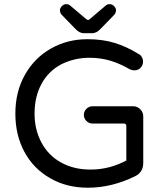

<svg xmlns="http://www.w3.org/2000/svg" viewBox="-20 -878 779 909"><path d="M337.9 -740.2 271.5 -808.6Q263.7 -818.4 263.7 -829.1Q263.7 -839.8 272.9 -849.1Q282.2 -858.4 293.9 -858.4Q304.7 -858.4 312.5 -851.6L388.7 -787.1Q394.5 -783.2 396.5 -783.2Q400.4 -783.2 404.3 -787.1L480.5 -851.6Q488.3 -858.4 499 -858.4Q510.7 -858.4 520 -849.1Q529.3 -839.8 529.3 -829.1Q529.3 -818.4 521.5 -808.6L455.1 -740.2Q436.5 -720.7 415 -720.7H377.9Q356.4 -720.7 337.9 -740.2ZM217.8 -34.2Q138.7 -79.1 95.7 -158.7Q52.7 -238.3 52.7 -339.8Q52.7 -443.4 97.7 -523.4Q142.6 -603.5 220.7 -647.9Q298.8 -692.4 393.6 -692.4Q465.8 -692.4 522.9 -674.8Q580.1 -657.2 636.7 -622.1Q645.5 -618.2 651.4 -607.9Q657.2 -597.7 657.2 -585.9Q657.2 -569.3 645.5 -557.1Q633.8 -544.9 615.2 -544.9Q606.4 -544.9 594.7 -549.8Q547.9 -577.1 502 -590.8Q456.1 -604.5 403.3 -604.5Q332 -604.5 269.5 -573.2Q209 -541 176.3 -480.5Q143.6 -419.9 143.6 -339.8Q143.6 -264.6 175.8 -204.1Q208 -142.6 268.6 -108.9Q329.1 -75.2 408.2 -75.2Q498 -75.2 578.1 -118.2V-281.2Q578.1 -293 566.4 -293H418Q401.4 -293 389.2 -305.2Q377 -317.4 377 -334Q377 -350.6 389.2 -362.8Q401.4 -375 418 -375H610.4Q629.9 -375 644 -360.8Q658.2 -346.7 658.2 -327.1V-105.5Q658.2 -85 648.4 -68.8Q638.7 -52.7 620.1 -43.9Q508.8 10.7 396.5 10.7Q294.9 10.7 217.8 -34.2Z"/></svg>

Font: jf-openhuninn-1.1
Style: Regular
Weight: 400
Designer: [Kosugi Maru]
      Designed by Motoya company      

      [Varela Round]
      Joe Prince(Latin component); Avraham Co
Foundry: justfont CO.,LTD.
Version: 1.1